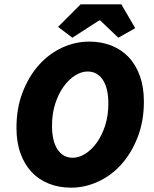

<svg xmlns="http://www.w3.org/2000/svg" viewBox="-20 -854 710 886"><path d="M314 -680 248 -730 352 -834H540L604 -724L526 -680L442 -760H438ZM308 12Q252 12 205.5 -6.5Q159 -25 126 -60Q93 -95 74.5 -146.5Q56 -198 56 -264Q56 -355 84.5 -428.5Q113 -502 159.5 -554Q206 -606 266.5 -634Q327 -662 392 -662Q448 -662 494.5 -643.5Q541 -625 574 -590Q607 -555 625.5 -503.5Q644 -452 644 -386Q644 -295 615.5 -221.5Q587 -148 540.5 -96Q494 -44 433 -16Q372 12 308 12ZM316 -126Q344 -126 373 -144Q402 -162 426 -195Q450 -228 465 -274Q480 -320 480 -376Q480 -447 454.5 -485.5Q429 -524 384 -524Q356 -524 327 -506Q298 -488 274 -455Q250 -422 235 -376Q220 -330 220 -274Q220 -203 245.5 -164.5Q271 -126 316 -126Z"/></svg>

Font: TypoPRO Source Sans Pro
Style: Italic
Weight: 900
Italic angle: -11°
Designer: Paul D. Hunt
Foundry: Adobe Systems Incorporated
Version: Version 1.075;PS 2.000;hotconv 1.0.86;makeotf.lib2.5.63406